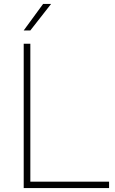

<svg xmlns="http://www.w3.org/2000/svg" viewBox="-20 -964 588 984"><path d="M101.5 0V-740H135.5V-33H539V0ZM101.5 -808 201 -944H242L135.5 -808Z"/></svg>

Font: Encode Sans SC SemiExpanded Thin
Style: Regular
Weight: 250
Width: 6
Designer: Multiple Designers
Foundry: Impallari Type
Version: Version 3.002